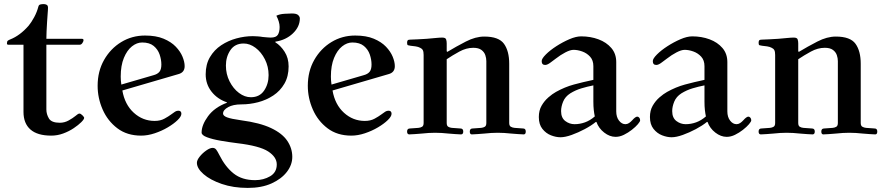

<svg xmlns="http://www.w3.org/2000/svg" viewBox="-20 -652 4336 940"><path d="M14 -439Q14 -449 18 -452.5Q22 -456 30 -459Q78 -478 120 -526Q134 -543 147.5 -568Q161 -593 168 -620Q170 -628 177 -630Q184 -632 194 -632Q202 -632 208.5 -628.5Q215 -625 215 -614Q215 -608 214.5 -601.5Q214 -595 213 -581Q212 -568 210.5 -545Q209 -522 208 -499Q207 -476 207 -462H381Q389 -462 389 -455Q389 -450 383.5 -441.5Q378 -433 370 -433H207V-116Q207 -93 219.5 -72Q232 -51 273 -51Q296 -51 316.5 -62.5Q337 -74 349 -84Q355 -89 360 -92.5Q365 -96 369 -96Q375 -96 383.5 -87.5Q392 -79 392 -75Q392 -68 378 -54Q364 -40 341 -24.5Q318 -9 289.5 1.5Q261 12 231 12Q163 12 129 -18Q95 -48 95 -104V-433H21Q14 -433 14 -439Z M458 -232Q458 -303 489.5 -358.5Q521 -414 573.5 -446Q626 -478 690 -478Q744 -478 781 -462.5Q818 -447 840.5 -423.5Q863 -400 873.5 -374.5Q884 -349 884 -328Q884 -297 853 -289L579 -209Q591 -140 635 -100Q679 -60 737 -60Q765 -60 785 -71Q805 -82 817 -91Q830 -101 837.5 -105.5Q845 -110 853 -110Q868 -110 868 -95Q868 -82 849.5 -64Q831 -46 801.5 -28.5Q772 -11 737.5 0.5Q703 12 671 12Q602 12 554.5 -24Q507 -60 482.5 -116Q458 -172 458 -232ZM571 -277Q571 -258 574 -238L732 -284Q751 -289 760.5 -300.5Q770 -312 770 -336Q770 -360 761.5 -385Q753 -410 732.5 -427Q712 -444 676 -444Q650 -444 626 -425Q602 -406 586.5 -368.5Q571 -331 571 -277Z M944 145Q944 132 957.5 115Q971 98 989.5 85Q1008 72 1021 72Q1032 72 1038.5 80.5Q1045 89 1054 107Q1083 165 1124 197.5Q1165 230 1229 230Q1270 230 1302.5 211Q1335 192 1335 153Q1335 117 1293 89.5Q1251 62 1141 49Q1101 44 1060.5 37Q1020 30 993.5 20Q967 10 967 -3Q967 -40 998.5 -83Q1030 -126 1091 -149V-151Q1044 -167 1015.5 -203.5Q987 -240 987 -288Q987 -337 1008 -372.5Q1029 -408 1063 -430.5Q1097 -453 1137.5 -464Q1178 -475 1218 -475Q1225 -475 1240.5 -474Q1256 -473 1266 -471Q1276 -470 1288 -469Q1300 -468 1305 -468Q1332 -468 1340.5 -482Q1349 -496 1349 -520Q1349 -533 1344.5 -547.5Q1340 -562 1333 -575Q1349 -583 1372.5 -584.5Q1396 -586 1409 -586Q1432 -586 1440 -578Q1448 -570 1448 -562Q1448 -521 1414 -488.5Q1380 -456 1328 -448V-445Q1354 -429 1373.5 -398.5Q1393 -368 1393 -327Q1393 -278 1372.5 -242.5Q1352 -207 1318 -184.5Q1284 -162 1243.5 -151.5Q1203 -141 1163 -141Q1141 -141 1125 -137.5Q1109 -134 1098 -128Q1072 -114 1072 -96Q1072 -85 1091.5 -77.5Q1111 -70 1161 -63Q1252 -51 1307 -25Q1362 1 1386.5 37.5Q1411 74 1411 116Q1411 155 1384.5 189.5Q1358 224 1309.5 246Q1261 268 1193 268Q1122 268 1065.5 248.5Q1009 229 976.5 200.5Q944 172 944 145ZM1086 -331Q1086 -289 1104 -253.5Q1122 -218 1150 -197Q1178 -176 1208 -176Q1251 -176 1273 -208.5Q1295 -241 1295 -284Q1295 -326 1277 -361.5Q1259 -397 1231 -418Q1203 -439 1173 -439Q1130 -439 1108 -406.5Q1086 -374 1086 -331Z M1487 -232Q1487 -303 1518.5 -358.5Q1550 -414 1602.5 -446Q1655 -478 1719 -478Q1773 -478 1810 -462.5Q1847 -447 1869.5 -423.5Q1892 -400 1902.5 -374.5Q1913 -349 1913 -328Q1913 -297 1882 -289L1608 -209Q1620 -140 1664 -100Q1708 -60 1766 -60Q1794 -60 1814 -71Q1834 -82 1846 -91Q1859 -101 1866.5 -105.5Q1874 -110 1882 -110Q1897 -110 1897 -95Q1897 -82 1878.5 -64Q1860 -46 1830.5 -28.5Q1801 -11 1766.5 0.5Q1732 12 1700 12Q1631 12 1583.5 -24Q1536 -60 1511.5 -116Q1487 -172 1487 -232ZM1600 -277Q1600 -258 1603 -238L1761 -284Q1780 -289 1789.5 -300.5Q1799 -312 1799 -336Q1799 -360 1790.5 -385Q1782 -410 1761.5 -427Q1741 -444 1705 -444Q1679 -444 1655 -425Q1631 -406 1615.5 -368.5Q1600 -331 1600 -277Z M1973 -8Q1973 -23 1987 -23L2029 -26Q2039 -27 2046.5 -31.5Q2054 -36 2054 -50V-383Q2054 -399 2050 -406.5Q2046 -414 2037 -418Q2028 -423 2014.5 -425Q2001 -427 1990 -428Q1982 -429 1977.5 -430.5Q1973 -432 1973 -442Q1973 -451 1976 -454.5Q1979 -458 1989 -458Q2000 -458 2025 -459.5Q2050 -461 2069 -462Q2093 -464 2113 -466Q2133 -468 2145 -468Q2161 -468 2164 -459.5Q2167 -451 2167 -440V-401L2170 -398Q2213 -424 2260.5 -448.5Q2308 -473 2351 -473Q2422 -473 2447.5 -437.5Q2473 -402 2473 -340V-50Q2473 -36 2481 -31.5Q2489 -27 2499 -26L2541 -23Q2554 -23 2554 -8Q2554 6 2544 6Q2534 6 2516.5 4.5Q2499 3 2484 2Q2467 0 2449 -1Q2431 -2 2417 -2Q2403 -2 2385 -1Q2367 0 2350 2Q2335 3 2317.5 4.5Q2300 6 2290 6Q2280 6 2280 -8Q2280 -23 2294 -23L2336 -26Q2346 -27 2353.5 -31.5Q2361 -36 2361 -50V-353Q2361 -367 2356 -382Q2351 -397 2337 -407.5Q2323 -418 2297 -418Q2263 -418 2229 -399.5Q2195 -381 2167 -362V-50Q2167 -36 2174.5 -31.5Q2182 -27 2192 -26L2234 -23Q2248 -23 2248 -8Q2248 6 2237 6Q2227 6 2209.5 4.5Q2192 3 2177 2Q2160 0 2142 -1Q2124 -2 2110 -2Q2096 -2 2078.5 -1Q2061 0 2044 2Q2029 3 2011.5 4.5Q1994 6 1984 6Q1973 6 1973 -8Z M2618 -79Q2618 -111 2631.5 -134.5Q2645 -158 2664.5 -175Q2684 -192 2702 -202Q2745 -226 2789 -238Q2833 -250 2885 -261V-328Q2885 -357 2869 -374.5Q2853 -392 2830.5 -400Q2808 -408 2788 -408Q2772 -408 2748 -395.5Q2724 -383 2701 -365Q2691 -358 2675.5 -346Q2660 -334 2649 -334Q2632 -334 2632 -353Q2632 -365 2652.5 -385.5Q2673 -406 2704 -426Q2735 -446 2767.5 -460Q2800 -474 2825 -474Q2871 -474 2910 -459.5Q2949 -445 2973 -417Q2997 -389 2997 -348V-107Q2997 -79 3010.5 -61.5Q3024 -44 3042 -44Q3051 -44 3059.5 -49.5Q3068 -55 3076 -64Q3082 -71 3088.5 -76Q3095 -81 3100 -81Q3105 -81 3109.5 -76Q3114 -71 3114 -63Q3114 -57 3103 -44Q3092 -31 3073.5 -16.5Q3055 -2 3034.5 8Q3014 18 2994 18Q2965 18 2938 -3Q2911 -24 2900 -55H2897Q2875 -37 2843 -20Q2811 -3 2779 8.5Q2747 20 2724 20Q2702 20 2677.5 10.5Q2653 1 2635.5 -21Q2618 -43 2618 -79ZM2727 -108Q2727 -75 2747.5 -59.5Q2768 -44 2793 -44Q2819 -44 2844 -53Q2869 -62 2892 -82Q2889 -96 2887 -113.5Q2885 -131 2885 -155V-234Q2855 -228 2826.5 -219.5Q2798 -211 2772 -195Q2747 -179 2737 -154.5Q2727 -130 2727 -108Z M3162 -79Q3162 -111 3175.5 -134.5Q3189 -158 3208.5 -175Q3228 -192 3246 -202Q3289 -226 3333 -238Q3377 -250 3429 -261V-328Q3429 -357 3413 -374.5Q3397 -392 3374.5 -400Q3352 -408 3332 -408Q3316 -408 3292 -395.5Q3268 -383 3245 -365Q3235 -358 3219.5 -346Q3204 -334 3193 -334Q3176 -334 3176 -353Q3176 -365 3196.5 -385.5Q3217 -406 3248 -426Q3279 -446 3311.5 -460Q3344 -474 3369 -474Q3415 -474 3454 -459.5Q3493 -445 3517 -417Q3541 -389 3541 -348V-107Q3541 -79 3554.5 -61.5Q3568 -44 3586 -44Q3595 -44 3603.5 -49.5Q3612 -55 3620 -64Q3626 -71 3632.5 -76Q3639 -81 3644 -81Q3649 -81 3653.5 -76Q3658 -71 3658 -63Q3658 -57 3647 -44Q3636 -31 3617.5 -16.5Q3599 -2 3578.5 8Q3558 18 3538 18Q3509 18 3482 -3Q3455 -24 3444 -55H3441Q3419 -37 3387 -20Q3355 -3 3323 8.5Q3291 20 3268 20Q3246 20 3221.5 10.5Q3197 1 3179.5 -21Q3162 -43 3162 -79ZM3271 -108Q3271 -75 3291.5 -59.5Q3312 -44 3337 -44Q3363 -44 3388 -53Q3413 -62 3436 -82Q3433 -96 3431 -113.5Q3429 -131 3429 -155V-234Q3399 -228 3370.5 -219.5Q3342 -211 3316 -195Q3291 -179 3281 -154.5Q3271 -130 3271 -108Z M3694 -8Q3694 -23 3708 -23L3750 -26Q3760 -27 3767.5 -31.5Q3775 -36 3775 -50V-383Q3775 -399 3771 -406.5Q3767 -414 3758 -418Q3749 -423 3735.5 -425Q3722 -427 3711 -428Q3703 -429 3698.5 -430.5Q3694 -432 3694 -442Q3694 -451 3697 -454.5Q3700 -458 3710 -458Q3721 -458 3746 -459.5Q3771 -461 3790 -462Q3814 -464 3834 -466Q3854 -468 3866 -468Q3882 -468 3885 -459.5Q3888 -451 3888 -440V-401L3891 -398Q3934 -424 3981.5 -448.5Q4029 -473 4072 -473Q4143 -473 4168.5 -437.5Q4194 -402 4194 -340V-50Q4194 -36 4202 -31.5Q4210 -27 4220 -26L4262 -23Q4275 -23 4275 -8Q4275 6 4265 6Q4255 6 4237.5 4.5Q4220 3 4205 2Q4188 0 4170 -1Q4152 -2 4138 -2Q4124 -2 4106 -1Q4088 0 4071 2Q4056 3 4038.5 4.5Q4021 6 4011 6Q4001 6 4001 -8Q4001 -23 4015 -23L4057 -26Q4067 -27 4074.5 -31.5Q4082 -36 4082 -50V-353Q4082 -367 4077 -382Q4072 -397 4058 -407.5Q4044 -418 4018 -418Q3984 -418 3950 -399.5Q3916 -381 3888 -362V-50Q3888 -36 3895.5 -31.5Q3903 -27 3913 -26L3955 -23Q3969 -23 3969 -8Q3969 6 3958 6Q3948 6 3930.5 4.5Q3913 3 3898 2Q3881 0 3863 -1Q3845 -2 3831 -2Q3817 -2 3799.5 -1Q3782 0 3765 2Q3750 3 3732.5 4.5Q3715 6 3705 6Q3694 6 3694 -8Z"/></svg>

Font: Monomakh
Style: Regular
Weight: 400
Version: Version 1.200; ttfautohint (v1.8.4.7-5d5b)